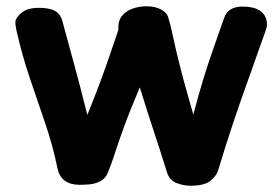

<svg xmlns="http://www.w3.org/2000/svg" viewBox="-20 -578 884 613"><path d="M588.6 15Q565.8 15 543.5 6.3Q521.2 -2.3 513.1 -27.7Q502.2 -63.3 492.2 -94.2Q482.1 -125 472.2 -155.3Q462.3 -185.7 451 -220.5Q439.7 -255.3 426.4 -299Q395.6 -226.9 377 -175.9Q358.4 -124.9 347.1 -89.4Q335.7 -54 325 -28.1Q317.1 -8 300.4 0.6Q283.7 9.1 265.3 10.6Q247 12 234.1 12Q205.1 12 187.4 -0.7Q169.8 -13.3 163.9 -38.7Q148.8 -113.4 123.8 -185.9Q98.9 -258.3 74 -332.2Q49.1 -406.1 32.1 -483.1Q31.1 -491.1 30.1 -495.6Q29.1 -500.1 29.1 -507.1Q29.1 -521.1 49.1 -537.4Q69 -553.8 108.2 -553Q140.9 -552.2 157.1 -542.4Q173.2 -532.6 178.8 -512.1Q189.6 -472 198.7 -438.7Q207.9 -405.4 216.8 -372.6Q225.7 -339.7 235.8 -301.3Q246 -262.9 258.8 -211Q283 -270.7 299.4 -314.9Q315.8 -359.2 329.4 -398.8Q343.1 -438.3 358.1 -483Q356 -511 369.5 -527.3Q383 -543.7 404.2 -550.8Q425.4 -558 447.4 -558Q475.2 -558 494.5 -547.5Q513.8 -537 517.8 -520Q525.8 -493 530.6 -469.5Q535.4 -446 542.7 -415.1Q550.1 -385.1 556 -361.3Q561.9 -337.6 568 -315.6Q574.1 -293.7 581.1 -268.9Q588.1 -244.1 597.3 -212.1Q613.6 -274.6 628.1 -322.3Q642.7 -370 659.1 -416.9Q675.6 -463.8 695.6 -520.8Q702.9 -540.7 717.8 -548.8Q732.7 -557 752.9 -557Q793.7 -557 813 -541.7Q832.3 -526.4 832.3 -499.9Q832.3 -493.6 830.8 -488.7Q829.3 -483.8 827.3 -477.8Q800.3 -400.8 774.7 -329.8Q749.1 -258.9 725 -187.3Q700.9 -115.8 677 -35.8Q670.9 -15.8 651.4 -0.4Q631.9 15 588.6 15Z"/></svg>

Font: Playpen Sans Thai
Style: Regular
Weight: 400
Designer: Sirin Gunkloy, Laura Meseguer, Veronika Burian, José Scaglione
Foundry: TypeTogether
Version: Version 2.000